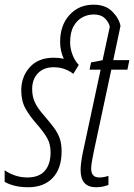

<svg xmlns="http://www.w3.org/2000/svg" viewBox="-34 -785 569 815"><path d="M85.4 9.8Q51.8 9.8 25.6 2.7Q-0.5 -4.4 -14.2 -13.2V-62.5Q1.5 -50.3 27.3 -41Q53.2 -31.7 82 -31.7Q131.3 -31.7 156 -59.6Q180.7 -87.4 180.7 -138.7Q180.7 -172.9 166.7 -198Q152.8 -223.1 120.1 -260.7Q92.3 -292 74.2 -324.2Q56.2 -356.4 56.2 -401.4Q56.2 -459.5 92.5 -499.8Q128.9 -540 193.8 -540Q216.3 -540 236.8 -535.6Q221.2 -568.8 221.2 -607.4Q221.2 -677.7 261 -721.4Q300.8 -765.1 362.8 -765.1Q413.6 -765.1 442.4 -736.3Q471.2 -707.5 477.5 -674.8L446.8 -529.8H515.1L506.8 -489.3H438.5L363.8 -140.1Q359.4 -117.7 356.2 -99.9Q353 -82 353 -69.8Q353 -31.7 387.2 -31.7Q407.2 -31.7 426.3 -38.6V0Q401.4 9.8 373.5 9.8Q308.1 9.8 308.1 -63.5Q308.1 -78.6 311 -99.4Q314 -120.1 318.8 -143.1L393.1 -489.3H346.2L352.5 -520L401.4 -529.3L432.1 -671.4Q428.2 -690.4 411.4 -707Q394.5 -723.6 363.8 -723.6Q339.4 -723.6 316.4 -711.9Q293.5 -700.2 278.6 -674.1Q263.7 -647.9 263.7 -604.5Q263.7 -580.1 273.2 -554.2Q282.7 -528.3 300.3 -509.3L277.3 -471.7Q262.7 -482.9 241.9 -491.2Q221.2 -499.5 193.4 -499.5Q151.4 -499.5 127 -474.1Q102.5 -448.7 102.5 -406.7Q102.5 -374.5 114.7 -349.1Q127 -323.7 154.8 -292.5Q178.7 -264.6 195.1 -242.7Q211.4 -220.7 219.5 -197.5Q227.5 -174.3 227.5 -142.6Q227.5 -69.8 189.9 -30Q152.3 9.8 85.4 9.8Z"/></svg>

Font: Open Sans Condensed Light
Style: Italic
Weight: 300
Width: 3
Italic angle: -12°
Designer: Monotype Design Team
Foundry: Monotype Imaging Inc.
Version: Version 3.000; ttfautohint (v1.8.4)